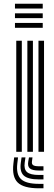

<svg xmlns="http://www.w3.org/2000/svg" viewBox="-20 -820 291 1037"><path d="M60.8 -774V-800H210.8V-774ZM60.8 -722V-748H210.8V-722ZM60.8 -670V-696H210.8V-670ZM187.8 0V-600H217.8V0ZM67.8 0V-600H97.8V0ZM127.8 0V-600H157.8V0ZM77.5 30 73.5 63Q66.5 121.8 93.5 147.4Q120.5 173 190.5 173H214.8V197H190.5Q107.8 197 75.8 165.9Q43.8 134.8 52.5 63L56.5 30ZM155.5 30 152.5 53Q150.8 66.5 159.2 72.2Q167.8 78 190.5 78H214.8V101H190.5Q155 101 141.5 89.9Q128 78.8 132.5 53L136.5 30ZM117.5 30 113.5 58Q108.2 94 126.1 109.5Q144 125 190.5 125H214.8V149H190.5Q131 149 108.2 127.9Q85.5 106.8 92.5 58L96.5 30Z"/></svg>

Font: Big Shoulders Inline Text Black
Style: Regular
Weight: 900
Designer: Patric King
Foundry: XO Type Co
Version: Version 1.000